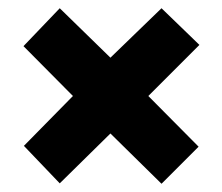

<svg xmlns="http://www.w3.org/2000/svg" viewBox="-20 -586 540 466"><path d="M372 -566 248 -446 125 -566 37 -474 157 -353 38 -232 125 -141 248 -262 372 -140 462 -230 340 -353 464 -477Z"/></svg>

Font: Noto Sans Thai ExtCond Blk
Style: Regular
Weight: 900
Width: 2
Designer: Monotype Design Team
Foundry: Monotype Imaging Inc.
Version: Version 2.002